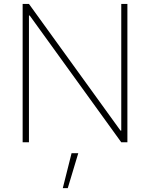

<svg xmlns="http://www.w3.org/2000/svg" viewBox="-20 -727 768 981"><path d="M630.9 0H599.6L131.8 -647.5H127.9V0H95.7V-707H127.9L595.7 -59.6H599.6V-707H630.9ZM345.7 55.7H379.9L326.2 234.4H300.8Z"/></svg>

Font: Pretendard Std Thin
Style: Regular
Weight: 100
Designer: Base glyphs from Inter by Rasmus Andersson; Hangeul glyphs from Noto Sans CJK(Source Han Sans) by Jang Soo-young and Kan
Foundry: Kil Hyung-jin
Version: Version 1.309